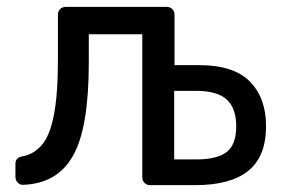

<svg xmlns="http://www.w3.org/2000/svg" viewBox="-20 -540 821 560"><path d="M418 0Q408 0 401.5 -6.5Q395 -13 395 -23V-440H239V-358Q239 -262 227.5 -194Q216 -126 192.5 -85Q169 -44 133 -23.5Q97 -3 49 -1Q39 0 32 -7Q25 -14 25 -25V-62Q25 -81 46 -84Q78 -90 101.5 -116.5Q125 -143 137 -203.5Q149 -264 149 -369V-497Q149 -507 155.5 -513.5Q162 -520 172 -520H466Q476 -520 482.5 -513.5Q489 -507 489 -497V-350H561Q662 -350 709 -302Q756 -254 756 -172Q756 -84 704.5 -42Q653 0 549 0ZM488 -75H552Q613 -75 641 -96.5Q669 -118 669 -172Q669 -224 641.5 -249.5Q614 -275 552 -275H488Z"/></svg>

Font: RubikRegular
Style: Regular
Weight: 400
Designer: Hubert and Fischer
Foundry: Hubert and Fischer
Version: Version 2.300;gftools[0.9.30]